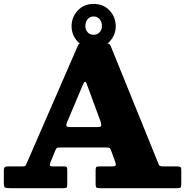

<svg xmlns="http://www.w3.org/2000/svg" viewBox="-20 -982 966 1002"><path d="M0 -26.5V-92Q0 -103.5 4 -108.5Q8 -113.5 20.5 -113.5H98Q111 -113.5 114 -118.5Q117 -123.5 120.5 -132.5L385.5 -741.5Q389.5 -751.5 393.5 -753.2Q397.5 -755 411.5 -755H532Q546.5 -755 551.2 -751.2Q556 -747.5 559.5 -737.5L801 -142Q806.5 -128 809.8 -120.8Q813 -113.5 833 -113.5H902.5Q915 -113.5 920.5 -111Q926 -108.5 926 -95V-21Q926 -7 922.5 -3.5Q919 0 905 0H499Q485.5 0 482.2 -4.2Q479 -8.5 479 -22V-93.5Q479 -107 482.8 -110.2Q486.5 -113.5 499.5 -113.5H561.5Q580.5 -113.5 583.2 -118.5Q586 -123.5 581.5 -136.5L561 -193.5Q556.5 -205.5 553.2 -209Q550 -212.5 533 -212.5H301Q285.5 -212.5 279.8 -210.8Q274 -209 269 -198L243.5 -135.5Q238.5 -123.5 240.5 -118.5Q242.5 -113.5 256.5 -113.5H315Q326 -113.5 328.5 -109.8Q331 -106 331 -94.5V-18Q331 -5.5 327.2 -2.8Q323.5 0 312 0H31Q12 0 6 -3.5Q0 -7 0 -26.5ZM413 -540.5 331 -346.5Q326 -336 326 -327.5Q326 -319 344.5 -319H489.5Q508 -319 508.5 -327.2Q509 -335.5 505 -347.5L433.5 -541.5Q427.5 -558 422.8 -555.2Q418 -552.5 413 -540.5ZM468.5 -730.5Q417 -730.5 385.2 -765Q353.5 -799.5 353.5 -845.5Q353.5 -891.5 385.2 -926.5Q417 -961.5 468.5 -961.5Q520.5 -961.5 552.2 -926.8Q584 -892 584 -845.5Q584 -799.5 552 -765Q520 -730.5 468.5 -730.5ZM468.5 -800.5Q488.5 -800.5 500.2 -814Q512 -827.5 512 -846Q512 -867 500.2 -881.5Q488.5 -896 468.5 -896Q448.5 -896 437 -881.5Q425.5 -867 425.5 -846Q425.5 -827.5 437 -814Q448.5 -800.5 468.5 -800.5Z"/></svg>

Font: Besley* Heavy
Style: Regular
Weight: 800
Designer: Owen Earl
Foundry: indestructible type*
Version: Version 3.000; ttfautohint (v1.8.3)